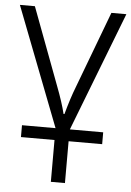

<svg xmlns="http://www.w3.org/2000/svg" viewBox="-54 -574 585 855"><g transform="rotate(5 238.0 -146.5)"><path d="M206 53H56V0H206L0 -533H67L196 -189Q224 -116 236 -66H240Q260 -139 280 -190L409 -533H476L270 0H419V53H269V240H206Z"/></g></svg>

Font: OpenSansMMV
Style: Light
Weight: 300
Foundry: Ascender Corporation
Version: Version 4.001